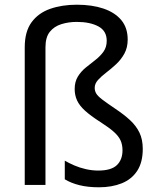

<svg xmlns="http://www.w3.org/2000/svg" viewBox="-20 -785 671 815"><path d="M522 -617Q522 -583 508 -557.5Q494 -532 473 -512.5Q452 -493 431 -477Q410 -461 396 -445.5Q382 -430 382 -412Q382 -399 388.5 -388Q395 -377 414 -362.5Q433 -348 470 -323Q506 -299 532 -275Q558 -251 572 -222Q586 -193 586 -153Q586 -96 562.5 -60Q539 -24 497 -7Q455 10 400 10Q353 10 317 1Q281 -8 255 -24V-103Q272 -93 295 -83Q318 -73 344.5 -67Q371 -61 397 -61Q452 -61 476 -84Q500 -107 500 -147Q500 -171 491.5 -189.5Q483 -208 462.5 -226Q442 -244 406 -267Q364 -294 340.5 -315.5Q317 -337 307 -359Q297 -381 297 -407Q297 -438 310.5 -460Q324 -482 344.5 -498.5Q365 -515 385.5 -531Q406 -547 419.5 -566Q433 -585 433 -612Q433 -654 397.5 -673Q362 -692 306 -692Q271 -692 240.5 -682.5Q210 -673 191.5 -650Q173 -627 173 -584V0H85V-584Q85 -651 114 -690.5Q143 -730 193 -747.5Q243 -765 306 -765Q371 -765 419.5 -748.5Q468 -732 495 -699.5Q522 -667 522 -617Z"/></svg>

Font: Noto Sans Gurmukhi
Style: Regular
Weight: 400
Designer: Jelle Bosma - Monotype Design Team
Foundry: Monotype Imaging Inc.
Version: Version 2.003